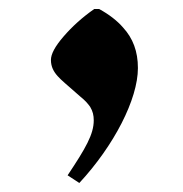

<svg xmlns="http://www.w3.org/2000/svg" viewBox="-20 -228 406 426"><path d="M156 178C233 95 286 -8 286 -77C286 -114 275 -143 253 -167C240 -182 222 -196 200 -208H189C162 -189 140 -169 121 -147C102 -125 93 -108 93 -95C93 -80 99 -69 108 -59C116 -50 126 -42 159 -13C169 -5 175 2 180 9C186 19 188 28 188 39C188 70 170 101 130 161Z"/></svg>

Font: Noto Nastaliq Urdu
Style: Bold
Weight: 700
Designer: Monotype Design Team (Patrick Giasson: type design, Kamal Mansour: OpenType code, Glenda Bellarosa). Updated by Simon Co
Foundry: Monotype Imaging Inc., Simon Cozens
Version: Version 3.009